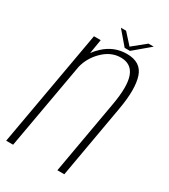

<svg xmlns="http://www.w3.org/2000/svg" viewBox="-188 -770 747 851"><g transform="rotate(30 185.0 -344.0)"><path d="M-15.5 0 90 -595.5H124.5L112.5 -522.5Q124.5 -539.5 141.5 -555Q190.5 -601 256.5 -601Q329 -601 348 -542.2Q367 -483.5 348 -375.5L282 0H246.5L313 -377Q331 -478 313 -525.8Q295 -573.5 241 -573.5Q189.5 -573.5 147.5 -530.5Q111 -493 99 -444.5L20 0ZM233.5 -619 174.5 -688H201L249.5 -634.5L315.5 -688H342.5L260.5 -619Z"/></g></svg>

Font: Anybody ExtraLight
Style: Italic
Weight: 200
Italic angle: -10°
Designer: Tyler Finck
Foundry: Etcetera Type Company
Version: Version 1.010; ttfautohint (v1.8.3) -l 8 -r 50 -G 200 -x 14 